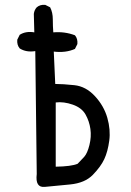

<svg xmlns="http://www.w3.org/2000/svg" viewBox="-20 -770 540 789"><path d="M164 -2Q124 2 131 -55L125 -560Q88 -554 61 -571Q49 -585 51 -607L61 -627Q86 -643 121 -637L119 -713Q121 -729 131 -740Q145 -752 166 -750L186 -740Q197 -719 197 -690.5Q197 -662 199 -637Q246 -641 288 -625Q300 -611 298 -589L288 -569Q250 -552 201 -558L207 -425Q238 -425 285.5 -420Q333 -415 370 -375Q407 -335 421 -286Q435 -237 429 -192Q423 -147 408.5 -116Q394 -85 361.5 -51.5Q329 -18 268 -12Q207 -6 164 -2ZM299 -97Q313 -111 326 -125.5Q339 -140 347.5 -174Q356 -208 351.5 -240Q347 -272 331.5 -299.5Q316 -327 279 -340Q242 -353 209 -349V-85Q273 -86 299 -97Z"/></svg>

Font: Kosefont JP
Style: Regular
Weight: 400
Designer: Nozomi Seto 瀬戸のぞみ
Version: Version 3.00;June 19, 2020